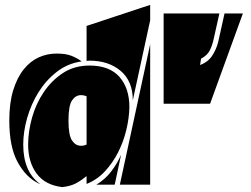

<svg xmlns="http://www.w3.org/2000/svg" viewBox="-20 -755 1025 785"><path d="M509 -317Q508 -272 496.5 -224Q485 -176 463 -132.5Q441 -89 409 -54.5Q377 -20 334 -3V-35Q312 -17 290.5 -5.5Q269 6 235 10Q165 2 130 -45Q95 -92 95 -164Q95 -217 111 -274Q127 -331 159 -378.5Q191 -426 237.5 -456.5Q284 -487 346 -487Q427 -487 468 -441Q509 -395 509 -317ZM334 -649 594 -735V-672L523 -345Q523 -423 473.5 -465Q424 -507 346 -507Q343 -507 340 -506.5Q337 -506 334 -506ZM138 -5Q87 -29 52.5 -91.5Q18 -154 18 -262Q18 -334 34 -386Q50 -438 77 -471.5Q104 -505 138.5 -520.5Q173 -536 211 -536Q248 -536 270.5 -527.5Q293 -519 314 -504Q257 -496 212.5 -461.5Q168 -427 137.5 -378Q107 -329 91 -272.5Q75 -216 75 -164Q75 -52 145 -2ZM470 0 594 -574V0ZM334 -361Q324 -366 311 -366Q289 -366 274.5 -344.5Q260 -323 260 -262Q260 -202 274.5 -180.5Q289 -159 311 -159Q324 -159 334 -164ZM475 -122 449 0H374Q409 -21 433.5 -52.5Q458 -84 475 -122ZM839 -331H649V-700H877L853 -593Q848 -570 838 -549.5Q828 -529 802 -515L798 -489Q830 -501 847 -526.5Q864 -552 872 -583L898 -700H973Z"/></svg>

Font: J.M. Nexus Grotesque
Style: Regular
Weight: 900
Designer: deFharo
Foundry: deFharo
Version: Version 3.003